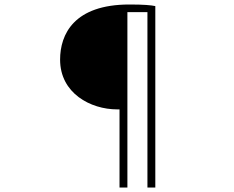

<svg xmlns="http://www.w3.org/2000/svg" viewBox="-20 -775 1040 853"><path d="M511 58H546V-721H635V58H670V-748C650 -752 620 -755 555 -755C309 -755 247 -623 247 -510C247 -361 382 -289 501 -289H511Z"/></svg>

Font: Noto Sans Japanese Thin
Style: Regular
Weight: 100
Designer: Ryoko NISHIZUKA (kana & ideographs); Paul D. Hunt (Latin, Greek & Cyrillic); Wenlong ZHANG (bopomofo); Sandoll Communica
Foundry: Adobe Systems Incorporated
Version: Version 1.000;PS 1;hotconv 1.0.78;makeotf.lib2.5.61930